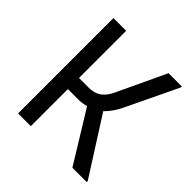

<svg xmlns="http://www.w3.org/2000/svg" viewBox="-188 -873 1025 1025"><g transform="rotate(45 325.0 -360.0)"><path d="M409 -330C435 -355 456 -386 472 -420L612 -712V-720H512L384 -448C362 -400 332 -364 264 -364H192V-720H96V0H192V-280H268C290 -280 311 -283 329 -288L506 0H614V-8Z"/></g></svg>

Font: Kufam Arabic Latin Roman Normal
Style: Regular
Weight: 400
Designer: Wael Morcos & Artur Schmal
Version: Version 1.200;PS 001.200;hotconv 1.0.88;makeotf.lib2.5.64775